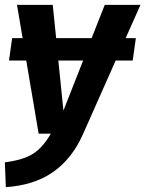

<svg xmlns="http://www.w3.org/2000/svg" viewBox="-22 -550 598 790"><path d="M495 -393H537L524 -301H454L319 3Q275 102 197.5 157Q120 212 2 220L-2 118Q75 108 115 82Q155 56 187 0H137L86 -301H15L28 -393H71L48 -530H195L209 -393H355L409 -530H556ZM320 -301H218L239 -95Z"/></svg>

Font: Fira Sans SemiBold
Style: Italic
Weight: 600
Italic angle: -8°
Designer: bBox Type GmbH & Carrois Corporate GbR & Edenspiekermann AG
Foundry: bBox Type GmbH & Carrois Corporate GbR & Edenspiekermann AG
Version: Version 4.301